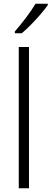

<svg xmlns="http://www.w3.org/2000/svg" viewBox="-20 -1013 277 1033"><path d="M136 0H81V-760H136ZM237 -985Q222 -964 198 -936Q174 -908 147 -880.5Q120 -853 97 -834H60V-844Q89 -877 120 -918Q151 -959 171 -993H237Z"/></svg>

Font: Noto Sans Khmer UI SemiCondensed Light
Style: Regular
Weight: 300
Width: 4
Designer: Danh Hong and the Monotype Design Team
Foundry: Monotype Imaging Inc.
Version: Version 2.002; ttfautohint (v1.8.4.7-5d5b)